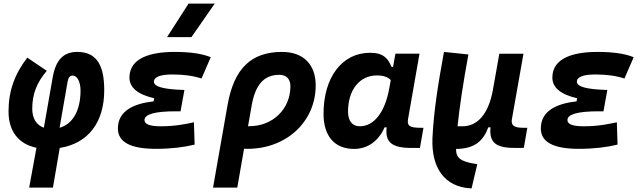

<svg xmlns="http://www.w3.org/2000/svg" viewBox="-20 -815 3556 1064"><path d="M273.4 224.6 311 4.9C467.3 -20 557.6 -134.8 557.6 -315.4C557.6 -460.9 510.7 -527.3 408.2 -527.3C331.5 -527.3 289.1 -482.9 272 -386.2L223.1 -107.4C181.6 -121.6 158.7 -158.7 158.7 -213.4C158.7 -293 184.1 -358.4 239.3 -422.4L131.3 -495.6C60.1 -403.3 27.3 -309.6 27.3 -197.3C27.3 -88.4 82 -16.6 182.1 3.9L141.6 224.6ZM310.1 -106.9 354.5 -361.8C358.9 -386.2 367.2 -396 383.3 -396C410.6 -396 426.3 -356 426.3 -314C426.3 -201.7 383.3 -127.9 310.1 -106.9Z M844.2 9.8C929.2 9.8 1002 0.5 1058.6 -13.7L1054.7 -137.2C1008.8 -127.9 954.6 -115.2 870.1 -115.2C810.5 -115.2 780.8 -126.5 780.8 -149.4C780.8 -182.1 838.4 -198.2 955.1 -198.2H980.5L1002 -316.4C883.8 -319.8 833 -335 833 -362.3C833 -389.6 871.6 -402.3 935.5 -402.3C998.5 -402.3 1051.3 -395 1096.7 -379.9L1147.9 -498C1098.6 -518.1 1032.2 -527.3 946.8 -527.3C814.5 -527.3 697.3 -493.7 697.3 -385.3C697.3 -329.6 743.2 -291.5 834.5 -270.5L831.5 -253.4C720.2 -240.7 633.3 -200.7 633.3 -103C633.3 -27.3 703.6 9.8 844.2 9.8ZM905.8 -609.4H1041L1169.9 -794.9H1024.9Z M1543 -527.3C1371.6 -527.3 1276.9 -435.1 1241.2 -233.9L1160.6 224.6H1294.9L1332.5 9.3C1338.9 9.8 1345.2 9.8 1351.6 9.8C1567.4 9.8 1729.5 -141.1 1729.5 -341.8C1729.5 -458.5 1660.2 -527.3 1543 -527.3ZM1374.5 -229.5C1395 -346.7 1443.4 -400.4 1528.3 -400.4C1566.9 -400.4 1589.4 -377 1589.4 -336.9C1589.4 -210.9 1491.7 -115.7 1362.3 -115.7C1359.9 -115.7 1356.9 -115.7 1354.5 -115.7Z M2158.2 -444.3H2149.4C2131.3 -490.7 2105 -522.5 2030.8 -522.5C1876 -522.5 1772.9 -387.2 1772.9 -184.1C1772.9 -60.5 1834.5 10.3 1941.9 10.3C2017.1 10.3 2077.6 -32.7 2111.3 -109.4H2122.6C2113.3 -25.9 2151.4 4.9 2262.7 4.9H2307.1L2326.7 -106.9H2308.1C2247.1 -106.9 2235.4 -120.6 2241.2 -154.8L2304.7 -517.6H2171.4ZM2068.4 -397C2108.4 -397 2129.9 -386.7 2145.5 -371.6L2137.2 -325.7C2113.3 -191.9 2052.2 -115.2 1973.6 -115.2C1932.6 -115.2 1908.7 -144.5 1908.7 -196.3C1908.7 -316.9 1972.7 -397 2068.4 -397Z M2593.3 229 2625 94.7 2609.9 92.3C2534.2 80.1 2506.3 60.5 2507.3 10.3C2612.3 9.8 2659.2 -36.6 2686 -109.4H2698.2C2689 -15.1 2739.3 6.3 2847.7 4.9L2882.8 4.4L2902.3 -106.9H2878.4C2828.6 -106.9 2810.5 -120.6 2816.9 -155.3L2880.9 -517.1H2747.1L2712.9 -325.2V-325.7C2712.4 -323.7 2712.4 -321.3 2711.9 -319.3L2710.9 -313.5C2687 -185.1 2627.4 -115.2 2543 -115.2H2515.6C2526.4 -221.2 2545.9 -350.6 2575.7 -513.2L2440.4 -527.3C2408.2 -351.6 2383.8 -201.7 2376.5 -50.3C2369.6 118.2 2445.8 219.7 2585.4 228.5Z M3188 9.8C3272.9 9.8 3345.7 0.5 3402.3 -13.7L3398.4 -137.2C3352.5 -127.9 3298.3 -115.2 3213.9 -115.2C3154.3 -115.2 3124.5 -126.5 3124.5 -149.4C3124.5 -182.1 3182.1 -198.2 3298.8 -198.2H3324.2L3345.7 -316.4C3227.5 -319.8 3176.8 -335 3176.8 -362.3C3176.8 -389.6 3215.3 -402.3 3279.3 -402.3C3342.3 -402.3 3395 -395 3440.4 -379.9L3491.7 -498C3442.4 -518.1 3376 -527.3 3290.5 -527.3C3158.2 -527.3 3041 -493.7 3041 -385.3C3041 -329.6 3086.9 -291.5 3178.2 -270.5L3175.3 -253.4C3064 -240.7 2977.1 -200.7 2977.1 -103C2977.1 -27.3 3047.4 9.8 3188 9.8Z"/></svg>

Font: Cascadia Code
Style: Bold Italic
Weight: 700
Italic angle: -10°
Monospace: yes
Designer: Aaron Bell
Foundry: Saja Typeworks
Version: Version 2404.023